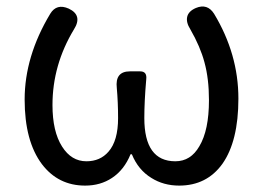

<svg xmlns="http://www.w3.org/2000/svg" viewBox="-20 -567 822 600"><path d="M246 13Q162 13 111 -54Q57 -126 57 -256Q57 -391 137 -524Q157 -557 195 -540Q239 -519 211 -475Q144 -364 144 -239Q144 -156 174 -109Q203 -63 250 -63Q293 -63 319 -93Q349 -127 349 -198Q349 -247 345 -292Q339 -344 386 -344H389H418Q440 -344 437 -319Q431 -250 431 -198Q431 -63 528 -63Q576 -63 603 -110Q633 -160 633 -254Q633 -321 619 -372Q606 -421 575 -475Q561 -497 565 -514.5Q569 -532 592 -542Q628 -557 649 -524Q725 -398 725 -259Q725 -126 675 -55Q626 13 540 13Q491 13 453 -11Q412 -36 392 -85H388Q368 -36 330 -11Q294 13 246 13Z"/></svg>

Font: GenSenRounded TW R
Style: Regular
Weight: 400
Version: Version 1.501;PS 1;hotconv 16.6.51;makeotf.lib2.5.65220